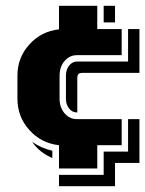

<svg xmlns="http://www.w3.org/2000/svg" viewBox="-20 -580 500 661"><path d="M460 -19H376V61H183.1V22H336.9V-58.1H420.9V-169.9H460ZM460 -329.1H264.2Q253.9 -329.1 250 -325Q246.1 -320.8 246.1 -309.1V-202.1V-192.9H245.1Q228.5 -192.9 217.8 -206.5Q207 -220.2 207 -240.2V-319.8Q207 -340.3 218 -354.2Q229 -368.2 245.1 -368.2H420.9V-480H460ZM398.9 -80.1H314.9V0H183.1V-80.1Q122.1 -86.9 81.1 -132.3Q40 -177.7 40 -240.2V-319.8Q40 -381.8 81.1 -427Q122.1 -472.2 183.1 -479V-560.1H314.9V-480H398.9V-390.1H245.1Q219.7 -390.1 202.4 -370.1Q185.1 -350.1 185.1 -319.8V-240.2Q185.1 -210 202.4 -189.9Q219.7 -169.9 245.1 -169.9H398.9ZM376 -502.9H336.9V-560.1H376ZM160.2 -36.1Q114.3 -55.7 90.8 -91.8Q120.6 -70.3 160.2 -61Z"/></svg>

Font: Laconic
Style: Shadow
Weight: 900
Width: 6
Designer: Robby Woodard
Version: Version 1.000